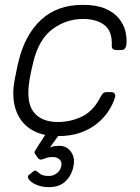

<svg xmlns="http://www.w3.org/2000/svg" viewBox="-20 -550 575 790"><path d="M181 220Q153 220 130.5 210.5Q108 201 99 188.5Q90 176 100 169L116 156Q125 149 130.5 154Q136 159 147 166.5Q158 174 181 174Q198 174 213 163.5Q228 153 232 134Q236 116 225 106Q214 96 197 96Q181 96 169.5 100.5Q158 105 150 106.5Q142 108 136 100L124 83Q120 77 125.5 68.5Q131 60 135 53L166 5Q117 -5 85 -35Q53 -65 41 -112Q29 -159 40 -220Q43 -235 48 -260Q53 -285 57 -300Q83 -407 149 -468.5Q215 -530 321 -530Q376 -530 412 -515Q448 -500 468.5 -475Q489 -450 496 -421.5Q503 -393 500 -366Q499 -356 493.5 -350Q488 -344 479 -344H460Q450 -344 444.5 -348.5Q439 -353 440 -365Q442 -422 409.5 -447Q377 -472 321 -472Q253 -472 196.5 -430.5Q140 -389 117 -295Q113 -280 109 -260Q105 -240 102 -225Q86 -131 118 -89.5Q150 -48 218 -48Q271 -48 317.5 -70.5Q364 -93 393 -150Q400 -163 405 -167Q410 -171 420 -171H438Q447 -171 451.5 -165Q456 -159 453 -149Q445 -122 427 -94Q409 -66 380.5 -42.5Q352 -19 312 -4.5Q272 10 219 10L185 57Q192 53 203 51.5Q214 50 225 50Q254 50 272 74.5Q290 99 282 135Q275 171 250 195.5Q225 220 181 220Z"/></svg>

Font: Rubik Light Light
Style: Italic
Weight: 300
Italic angle: -12°
Version: Version 2.104